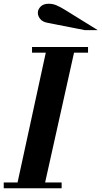

<svg xmlns="http://www.w3.org/2000/svg" viewBox="-27 -1005 542 1025"><path d="M60 0 224 -754H375L207 0ZM-7 0V-31H302V0ZM144 -724V-754H443V-724ZM426 -844 228 -883Q200 -888 187.5 -904Q175 -920 175 -936Q175 -955 190 -970Q205 -985 233 -985Q254 -985 272.5 -977.5Q291 -970 319 -953L495 -844Z"/></svg>

Font: Libre Bodoni
Style: Bold Italic
Weight: 700
Italic angle: -13°
Version: Version 2.005;gftools[0.9.23]